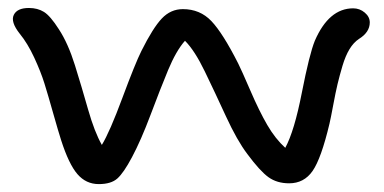

<svg xmlns="http://www.w3.org/2000/svg" viewBox="-20 -485 971 486"><path d="M230 -19Q197.8 -19 176 -44.2Q154.3 -69.3 134.8 -129.9Q127.9 -151.4 114.7 -198Q101.6 -244.6 92.5 -273.7Q83.5 -302.7 66.7 -339.1Q49.8 -375.5 29.8 -399.9Q6.3 -429.7 14.9 -447.3Q23.4 -464.8 53.2 -464.8Q75.2 -464.8 91.3 -454.8Q107.4 -444.8 128.9 -411.1Q152.3 -375.5 169.7 -319.8Q187 -264.2 203.1 -207.5Q219.2 -150.9 237.8 -118.2Q257.8 -150.9 290 -237.8Q322.3 -324.7 337.9 -356Q367.2 -414.6 389.6 -438.2Q412.1 -461.9 442.9 -461.9Q486.3 -461.9 515.1 -431.6Q543.9 -401.4 583 -324.2Q591.3 -307.6 613.8 -255.6Q636.2 -203.6 656.5 -168.7Q676.8 -133.8 702.1 -110.8Q725.1 -153.3 744.1 -250.7Q763.2 -348.1 776.9 -381.8Q812.5 -463.9 874 -463.9Q890.6 -463.9 903.3 -453.1Q916 -442.4 916 -428.2Q916 -403.3 888.2 -386.2Q875 -377.4 864.7 -360.6Q854.5 -343.8 846.9 -318.4Q839.4 -293 834.5 -272.5Q829.6 -252 823.5 -219.2Q817.4 -186.5 814 -171.9Q793 -83.5 771.2 -52.2Q749.5 -21 711.9 -21Q681.2 -21 659.7 -36.4Q638.2 -51.8 606 -95.2Q580.1 -129.4 552 -190.4Q523.9 -251.5 498.3 -304.4Q472.7 -357.4 448.2 -381.8Q425.8 -356.4 405.5 -307.6Q385.3 -258.8 361.1 -194.3Q336.9 -129.9 314 -86.9Q293 -47.4 277.1 -33.2Q261.2 -19 230 -19Z"/></svg>

Font: Shantell Sans Irregular
Style: Regular
Weight: 400
Designer: Stephen Nixon, Anya Danilova, Shantell Martin
Foundry: Arrow Type
Version: Version 1.006;[9816181b4]